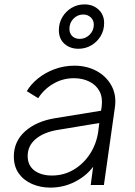

<svg xmlns="http://www.w3.org/2000/svg" viewBox="-20 -842 613 874"><path d="M209 12Q164 12 126 -4.5Q88 -21 65.5 -52.5Q43 -84 43 -130Q43 -198 94 -244Q145 -290 231 -304L440 -338L443 -358Q448 -399 432.5 -427.5Q417 -456 386 -471Q355 -486 317 -486Q265 -486 222 -460.5Q179 -435 154 -395L102 -427Q120 -458 152.5 -484.5Q185 -511 228 -527Q271 -543 319 -543Q375 -543 419.5 -519Q464 -495 487.5 -452Q511 -409 503 -353L453 0H393L404 -83Q374 -42 322 -15Q270 12 209 12ZM106 -132Q106 -89 136.5 -66Q167 -43 216 -43Q271 -43 316 -70Q361 -97 390 -142Q419 -187 427 -242L432 -282L245 -251Q181 -241 143.5 -210Q106 -179 106 -132ZM337 -620Q299 -620 273.5 -642.5Q248 -665 248 -705Q248 -737 263.5 -763.5Q279 -790 305.5 -806Q332 -822 365 -822Q403 -822 428.5 -798.5Q454 -775 454 -737Q454 -704 438 -677.5Q422 -651 395.5 -635.5Q369 -620 337 -620ZM343 -665Q369 -665 388 -684Q407 -703 407 -730Q407 -750 393 -763Q379 -776 359 -776Q333 -776 314.5 -757Q296 -738 296 -711Q296 -690 309 -677.5Q322 -665 343 -665Z"/></svg>

Font: Plus Jakarta Sans Light
Style: Italic
Weight: 300
Italic angle: -8°
Designer: Gumpita Rahayu
Foundry: Tokotype
Version: Version 2.071; ttfautohint (v1.8.4.7-5d5b);gftools[0.9.29]